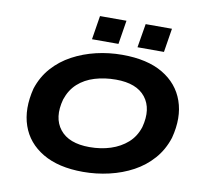

<svg xmlns="http://www.w3.org/2000/svg" viewBox="-96 -1026 1226 1143"><g transform="rotate(10 517.0 -454.5)"><path d="M478 11Q329 11 233.5 -45.5Q138 -102 104 -200.5Q70 -299 102 -426Q126 -500 174.5 -554.5Q223 -609 289 -644.5Q355 -680 431.5 -698Q508 -716 589 -716Q740 -716 834.5 -660Q929 -604 963.5 -505.5Q998 -407 965 -281Q941 -206 892.5 -151Q844 -96 778.5 -60.5Q713 -25 635.5 -7Q558 11 478 11ZM490 -141Q559 -141 617.5 -160Q676 -179 718.5 -216.5Q761 -254 780 -313Q810 -427 756 -495.5Q702 -564 577 -564Q508 -564 449 -546Q390 -528 348.5 -490.5Q307 -453 287 -393Q256 -279 310.5 -210Q365 -141 490 -141ZM669 -776 693 -920H852L829 -776ZM394 -776 417 -920H577L554 -776Z"/></g></svg>

Font: Nunito Sans 7pt Expanded ExtraBold
Style: Italic
Weight: 800
Width: 7
Italic angle: -9°
Designer: Vernon Adams
Foundry: Vernon Adams
Version: Version 3.101;gftools[0.9.27]